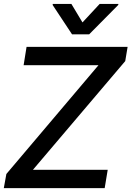

<svg xmlns="http://www.w3.org/2000/svg" viewBox="-25 -969 678 989"><path d="M-5.4 0 7.8 -72.8 482.4 -633.3H96.7L111.8 -727.5H632.3L620.1 -654.3L144.5 -94.2H529.8L514.2 0ZM342.8 -948.7 399.9 -853.5 488.3 -948.7H585L584 -943.4L434.1 -792H346.2L246.1 -943.4L247.1 -948.7Z"/></svg>

Font: Inter Tight Medium
Style: Italic
Weight: 500
Italic angle: -9.39999°
Designer: Rasmus Andersson
Foundry: rsms
Version: Version 3.004